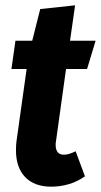

<svg xmlns="http://www.w3.org/2000/svg" viewBox="-20 -684 379 721"><path d="M190 -152Q189 -148 189 -140Q189 -103 220 -103Q238 -103 264 -116L299 -22Q271 -2 238.5 7.5Q206 17 173 17Q109 17 74.5 -19Q40 -55 40 -119Q40 -142 42 -154L80 -425H23L38 -531H101L131 -650L262 -664L243 -531H339L307 -425H228Z"/></svg>

Font: Fira Sans Extra Condensed
Style: Bold Italic
Weight: 700
Width: 3
Italic angle: -8°
Designer: Carrois Corporate & Edenspiekermann AG
Foundry: Carrois Corporate GbR & Edenspiekermann AG
Version: Version 4.203